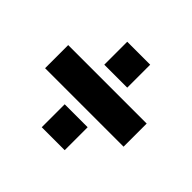

<svg xmlns="http://www.w3.org/2000/svg" viewBox="-123 -651 775 775"><g transform="rotate(45 264.0 -264.0)"><path d="M199 -377V-508H330V-377ZM40 -198V-330H488V-198ZM199 -20V-151H330V-20Z"/></g></svg>

Font: Archivo ExtraCondensed Black
Style: Regular
Weight: 900
Width: 2
Designer: Hector Gatti
Foundry: Omnibus-Type
Version: Version 2.001; ttfautohint (v1.8.3)